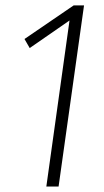

<svg xmlns="http://www.w3.org/2000/svg" viewBox="-20 -684 383 704"><path d="M288.1 -664.1 194.8 0H149.9L234.9 -608.9L88.9 -507.8L69.8 -541L250 -664.1Z"/></svg>

Font: Fira Sans Compressed ExtraLight
Style: Italic
Weight: 250
Width: 3
Italic angle: -8°
Designer: Carrois Corporate & Edenspiekermann AG
Foundry: Carrois Corporate GbR & Edenspiekermann AG
Version: Version 4.203;PS 004.203;hotconv 1.0.88;makeotf.lib2.5.64775